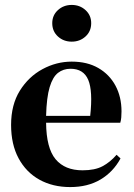

<svg xmlns="http://www.w3.org/2000/svg" viewBox="-20 -745 543 779"><path d="M271 -495Q334 -495 379 -469Q424 -443 448.5 -397.5Q473 -352 473 -293Q473 -280 472 -268.5Q471 -257 468 -247H167Q168 -144 205.5 -99Q243 -54 315 -54Q365 -54 396 -70.5Q427 -87 453 -117L469 -102Q439 -47 387.5 -16.5Q336 14 265 14Q194 14 140 -16Q86 -46 55.5 -102.5Q25 -159 25 -238Q25 -320 60.5 -377Q96 -434 152.5 -464.5Q209 -495 271 -495ZM266 -466Q237 -466 215.5 -449.5Q194 -433 181.5 -391.5Q169 -350 167 -275H346Q357 -376 338 -421Q319 -466 266 -466ZM271 -576Q238 -576 215 -597Q192 -618 192 -651Q192 -683 215 -704Q238 -725 271 -725Q304 -725 327 -704Q350 -683 350 -651Q350 -618 327 -597Q304 -576 271 -576Z"/></svg>

Font: DeepMind Serif Text
Style: Regular
Weight: 400
Designer: Frank Grießhammer / Modifications: Colophon Foundry
Foundry: Colophon Foundry
Version: Version 5.003; ttfautohint (v1.8.2)